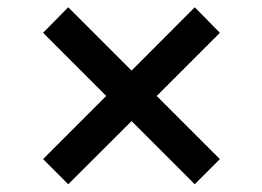

<svg xmlns="http://www.w3.org/2000/svg" viewBox="-20 -545 707 518"><path d="M505.4 -47.9 335 -218.3 164.1 -47.9 96.2 -115.7 266.6 -286.1 96.2 -456.5 164.1 -525.4 335 -354.5 505.4 -525.4 573.2 -456.5 402.8 -286.1 573.2 -115.7Z"/></svg>

Font: Inter Medium
Style: Regular
Weight: 500
Designer: Rasmus Andersson
Foundry: rsms
Version: Version 4.001;git-9221beed3